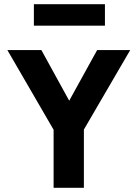

<svg xmlns="http://www.w3.org/2000/svg" viewBox="-20 -893 654 913"><path d="M141.1 -771V-873H479V-771ZM599.1 -654.8 378.9 -276.9V0H234.9V-275.9L15.1 -654.8H176.8L309.1 -414.1L441.9 -654.8Z"/></svg>

Font: IntelOne Mono Bold
Style: Regular
Weight: 700
Designer: Fred Shallcrass
Foundry: Frere-Jones Type LLC
Version: Version 1.200;hotconv 1.1.0;makeotfexe 2.6.0;FJTRelease1.2